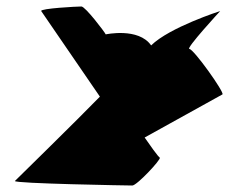

<svg xmlns="http://www.w3.org/2000/svg" viewBox="-20 -572 706 592"><path d="M26 -14C21 -6 376 0 388 0C402 0 476 -79 473 -86C473 -86 473 -80 426 -148L666 -281C672 -288 577 -421 564 -421C551 -421 659 -538 659 -538C659 -538 503 -488 446 -432C407 -488 306 -466 306 -466C303 -473 243 -552 231 -552C217 -552 104 -546 107 -538L288 -274C222 -206 26 -14 26 -14Z"/></svg>

Font: Ampere
Style: SCIta
Weight: 400
Version: Version 1